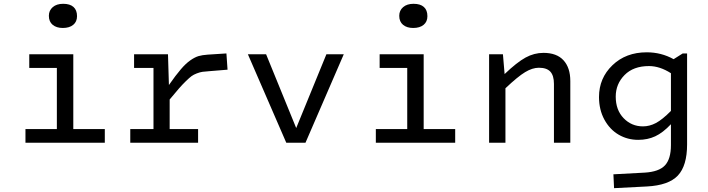

<svg xmlns="http://www.w3.org/2000/svg" viewBox="-20 -750 3723 1009"><path d="M310.1 -603Q276.9 -603 256.8 -619.6Q236.8 -636.2 236.8 -667Q236.8 -694.8 257.1 -712.4Q277.3 -730 312 -730Q347.7 -730 366.2 -713.4Q384.8 -696.8 384.8 -665Q384.8 -635.7 364.7 -619.4Q344.7 -603 310.1 -603ZM113.8 -71.8H278.8V-393.1H133.8V-464.8H365.2V-71.8H530.8V0H113.8Z M664.6 -71.8H786.6V-393.1H684.6V-464.8H862.8L867.7 -303.2Q903.8 -355 930.2 -385.7Q956.5 -416.5 980.5 -433.1Q1004.4 -449.7 1023.7 -455.3Q1043 -460.9 1071.8 -462.9L1169.9 -469.2L1175.8 -383.8L1080.6 -376Q1057.1 -374.5 1043.9 -372.6Q1030.8 -370.6 1014.2 -364.3Q997.6 -357.9 986.6 -349.9Q975.6 -341.8 956.8 -323.5Q938 -305.2 919.9 -284.4Q901.9 -263.7 871.6 -227.1V-71.8H1021V0H664.6Z M1282.7 -464.8H1378.4L1536.6 -77.1L1695.3 -464.8H1786.6L1585.4 0H1484.4Z M2151.4 -603Q2118.2 -603 2098.1 -619.6Q2078.1 -636.2 2078.1 -667Q2078.1 -694.8 2098.4 -712.4Q2118.7 -730 2153.3 -730Q2189 -730 2207.5 -713.4Q2226.1 -696.8 2226.1 -665Q2226.1 -635.7 2206.1 -619.4Q2186 -603 2151.4 -603ZM1955.1 -71.8H2120.1V-393.1H1975.1V-464.8H2206.5V-71.8H2372.1V0H1955.1Z M2623 -464.8 2631.8 -360.8Q2696.8 -422.9 2741.9 -447.5Q2787.1 -472.2 2835.9 -472.2Q2905.8 -472.2 2941.4 -433.1Q2977.1 -394 2977.1 -324.2V0H2891.1V-309.1Q2891.1 -352.5 2872.3 -373.3Q2853.5 -394 2812 -394Q2777.8 -394 2739.5 -370.8Q2701.2 -347.7 2636.2 -286.1V0H2550.3V-464.8Z M3127.9 -240.2Q3127.9 -339.4 3198.5 -407.2Q3269 -475.1 3378.9 -475.1Q3455.1 -475.1 3520 -439L3567.9 -469.2H3590.8V8.8Q3590.8 121.1 3542.2 172.6Q3493.7 224.1 3378.9 230L3207 238.8L3203.6 166L3367.7 157.2Q3442.9 152.8 3474.4 119.1Q3505.9 85.4 3505.9 12.2V-97.2Q3463.4 -52.2 3423.3 -33.7Q3383.3 -15.1 3334 -15.1Q3277.8 -15.1 3231.2 -42.2Q3184.6 -69.3 3156.2 -121.3Q3127.9 -173.3 3127.9 -240.2ZM3215.8 -242.2Q3215.8 -171.9 3257.3 -128.9Q3298.8 -85.9 3358.9 -85.9Q3393.6 -85.9 3427 -103.5Q3460.4 -121.1 3505.9 -167V-365.2Q3447.3 -402.8 3390.6 -402.8Q3308.6 -402.8 3262.2 -355.7Q3215.8 -308.6 3215.8 -242.2Z"/></svg>

Font: IntelOne Mono
Style: Regular
Weight: 400
Designer: Fred Shallcrass
Foundry: Frere-Jones Type LLC
Version: Version 1.200;hotconv 1.1.0;makeotfexe 2.6.0;FJTRelease1.2